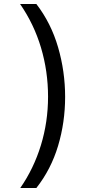

<svg xmlns="http://www.w3.org/2000/svg" viewBox="-20 -812 459 967"><path d="M82 135Q150 37 186 -80.5Q222 -198 222 -325Q222 -453 186.5 -572Q151 -691 81 -792H163Q237 -696 272.5 -574Q308 -452 308 -324Q308 -196 272.5 -77.5Q237 41 163 135Z"/></svg>

Font: lgurmukhi25
Style: Book
Weight: 400
Designer: Jelle Bosma - Monotype Design Team
Foundry: Monotype Imaging Inc.
Version: Version 2.003